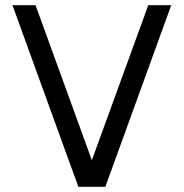

<svg xmlns="http://www.w3.org/2000/svg" viewBox="-20 -720 708 740"><path d="M282 0 28 -700H117L334 -102.5L551.5 -700H640L386 0Z"/></svg>

Font: Urbanist Medium
Style: Regular
Weight: 500
Designer: Corey Hu
Foundry: Corey Hu
Version: Version 1.321; ttfautohint (v1.8.4.7-5d5b)